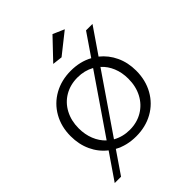

<svg xmlns="http://www.w3.org/2000/svg" viewBox="-239 -869 1093 1093"><g transform="rotate(-45 308.0 -322.0)"><path d="M572 -263Q572 -186 538 -125.5Q504 -65 444 -31.5Q384 2 308 2Q233 2 175 -30L84 103H33L140 -53Q94 -89 69 -143Q44 -197 44 -263Q44 -339 78 -399Q112 -459 172 -492.5Q232 -526 308 -526Q383 -526 441 -494L532 -627H584L477 -471Q522 -435 547 -381.5Q572 -328 572 -263ZM172 -101 409 -447Q364 -472 308 -472Q250 -472 204.5 -445.5Q159 -419 133.5 -371Q108 -323 108 -262Q108 -213 124.5 -171.5Q141 -130 172 -101ZM508 -262Q508 -312 491 -353Q474 -394 443 -422L206 -76Q252 -50 308 -50Q366 -50 411.5 -77Q457 -104 482.5 -152Q508 -200 508 -262ZM382 -747 451 -717 325 -617 265 -624Z"/></g></svg>

Font: Gontserrat Light
Style: Regular
Weight: 300
Designer: Julieta Ulanovsky
Foundry: Julieta Ulanovsky
Version: Version 6.001